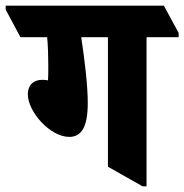

<svg xmlns="http://www.w3.org/2000/svg" viewBox="-88 -647 649 676"><path d="M156 -165C198 -165 221 -199 221 -284C221 -347 210 -437 198 -516H292V-60L414 9H428V-516H541V-531L489 -627H-68V-613L-16 -516H78C81 -485 82 -450 82 -418C82 -394 82 -374 81 -364C77 -365 69 -366 61 -366C30 -366 10 -348 10 -315C10 -254 88 -165 156 -165Z"/></svg>

Font: Noto Serif Devanagari ExtraCondensed Black
Style: Regular
Weight: 900
Width: 2
Designer: Universal Thirst, Indian Type Foundry and the Monotype Design Team
Foundry: Monotype Imaging Inc.
Version: Version 2.004